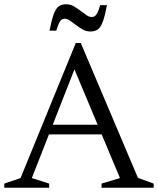

<svg xmlns="http://www.w3.org/2000/svg" viewBox="-27 -882 742 902"><path d="M175.5 -250.5V-296H506V-250.5ZM621 -46.5 695 -19.5V0H450V-19.5L536.5 -45.5L305.5 -597.5H339L122.5 -45.5L204 -19.5V0H-7V-19.5L69.5 -45.5L329 -680H352.5ZM475.5 -858Q466 -807.5 456.2 -780.8Q446.5 -754 432.8 -744Q419 -734 397 -734Q379 -734 362.5 -743Q346 -752 330.8 -764Q315.5 -776 302 -785Q288.5 -794 277 -794Q269.5 -794 263 -790Q256.5 -786 250.5 -774Q244.5 -762 237.5 -738H205.5Q215.5 -788.5 225.2 -815.2Q235 -842 248.8 -852Q262.5 -862 284 -862Q302 -862 318.5 -853Q335 -844 350.2 -832Q365.5 -820 379 -811Q392.5 -802 404 -802Q411.5 -802 418 -806Q424.5 -810 430.8 -822.2Q437 -834.5 443.5 -858Z"/></svg>

Font: Newsreader 16pt
Style: Regular
Weight: 400
Designer: Hugues Gentile
Foundry: Production Type
Version: Version 1.003